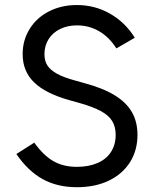

<svg xmlns="http://www.w3.org/2000/svg" viewBox="-20 -741 620 774"><path d="M45.9 -120.1 118.2 -166Q155.3 -114.3 195.3 -91.3Q235.4 -68.4 290 -68.4Q337.9 -68.4 373.5 -84Q409.2 -99.6 427.7 -128.9Q446.3 -158.2 446.3 -197.3Q446.3 -230.5 432.1 -253.4Q418 -276.4 385.3 -293.9Q352.5 -311.5 295.9 -327.1L260.7 -336.9Q163.1 -364.3 117.2 -409.2Q71.3 -454.1 71.3 -522.5Q71.3 -579.1 99.6 -624.5Q127.9 -669.9 177.7 -695.3Q227.5 -720.7 290 -720.7Q362.3 -720.7 423.3 -686Q484.4 -651.4 523.4 -588.9L449.2 -545.9Q419.9 -591.8 379.4 -615.2Q338.9 -638.7 290 -638.7Q252 -638.7 222.2 -624Q192.4 -609.4 175.8 -583Q159.2 -556.6 159.2 -522.5Q159.2 -495.1 171.4 -476.6Q183.6 -458 210.4 -443.4Q237.3 -428.7 284.2 -416L319.3 -406.2Q395.5 -385.7 442.4 -356.9Q489.3 -328.1 511.7 -289.1Q534.2 -250 534.2 -197.3Q534.2 -134.8 503.9 -86.9Q473.6 -39.1 418.5 -12.7Q363.3 13.7 290 13.7Q210.9 13.7 151.9 -19Q92.8 -51.8 45.9 -120.1Z"/></svg>

Font: Wanted Sans Variable
Style: Regular
Weight: 400
Designer: Original Design by Kil Hyung-jin and Kang Hanbin, Wanted Lab, Inc; Hangeul from Source Han Sans by Jang Soo-young and Ka
Foundry: Wanted Lab, Inc.
Version: Version 1.003;Glyphs 3.2 (3227)